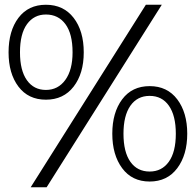

<svg xmlns="http://www.w3.org/2000/svg" viewBox="-20 -746 811 807"><path d="M109 41 593 -726H660L176 41ZM173 -327Q99 -327 57.5 -382Q16 -437 16 -526Q16 -616 57.5 -671Q99 -726 173 -726Q247 -726 289.5 -671Q332 -616 332 -526Q332 -437 289.5 -382Q247 -327 173 -327ZM173 -368Q224 -368 254.5 -410Q285 -452 285 -526Q285 -604 255 -644.5Q225 -685 173 -685Q123 -685 93.5 -644.5Q64 -604 64 -526Q64 -450 93 -409Q122 -368 173 -368ZM609 17Q535 17 493.5 -39Q452 -95 452 -184Q452 -273 493.5 -328.5Q535 -384 609 -384Q683 -384 725 -328.5Q767 -273 767 -184Q767 -95 725 -39Q683 17 609 17ZM609 -25Q660 -25 689.5 -66Q719 -107 719 -184Q719 -260 690 -301.5Q661 -343 609 -343Q557 -343 528 -301.5Q499 -260 499 -184Q499 -107 528 -66Q557 -25 609 -25Z"/></svg>

Font: Panamera
Style: Regular
Weight: 400
Designer: Bastien Sozeau
Foundry: NBR — Bastien Sozeau
Version: Version 3.002; ttfautohint (v1.8.4.7-5d5b);gftools[0.9.33]